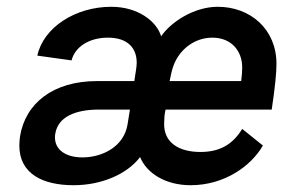

<svg xmlns="http://www.w3.org/2000/svg" viewBox="-20 -538 845 566"><path d="M197 8C280 8 355 -25 393 -75C412 -28 467 8 542 8C641 8 720 -48 755 -109L694 -158C667 -114 630 -90 571 -90C507 -90 461 -118 464 -177C465 -195 464 -195 468 -215H781C791 -282 795 -323 795 -350C795 -452 718 -518 622 -518C550 -518 482 -471 455 -431C442 -475 387 -518 308 -518C202 -518 108 -457 90 -374L191 -360C201 -400 243 -427 298 -427C357 -427 383 -396 383 -353C383 -346 382 -339 381 -332L376 -299H266C137 -299 55 -234 39 -136C38 -127 37 -118 37 -109C37 -25 107 8 197 8ZM480 -299C484 -319 487 -333 492 -346C510 -393 554 -427 606 -427C662 -427 694 -388 694 -339C694 -328 693 -314 691 -299ZM223 -74C173 -74 142 -97 142 -133C142 -136 142 -140 143 -144C151 -193 201 -215 272 -215H363L356 -171C345 -105 281 -74 223 -74Z"/></svg>

Font: Arthouse Owned Medium
Style: Italic
Weight: 500
Italic angle: -10°
Designer: Jeremy Tribby
Foundry: Tribby Type
Version: Version 1.000;PS 001.000;hotconv 1.0.88;makeotf.lib2.5.64775